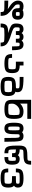

<svg xmlns="http://www.w3.org/2000/svg" viewBox="2605 -3520 1040 6290"><g transform="rotate(90 3125.0 -375.0)"><path d="M187.5 -625Q281.2 -625 312.5 -593.8Q343.8 -625 437.5 -625Q625 -625 625 -437.5Q625 -250 437.5 -250Q250 -250 250 -437.5Q250 -484.4 242.2 -492.2Q234.4 -500 187.5 -500Q140.6 -500 132.8 -492.2Q125 -484.4 125 -437.5Q125 -382.8 160.2 -347.7Q195.3 -312.5 265.6 -257.8Q375 -179.7 437.5 -101.6Q500 -23.4 500 125H375Q375 54.7 359.4 31.2Q343.8 7.8 277.3 3.9Q210.9 0 0 0V-125Q203.1 -125 281.2 -109.4Q273.4 -117.2 234.4 -140.6Q0 -281.2 0 -437.5Q0 -625 187.5 -625ZM437.5 -500Q390.6 -500 382.8 -492.2Q375 -484.4 375 -437.5Q375 -390.6 382.8 -382.8Q390.6 -375 437.5 -375Q484.4 -375 492.2 -382.8Q500 -390.6 500 -437.5Q500 -484.4 492.2 -492.2Q484.4 -500 437.5 -500Z M1437.5 -500Q1390.6 -500 1382.8 -484.4Q1375 -468.8 1375 -375H1250Q1250 -468.8 1242.2 -484.4Q1234.4 -500 1187.5 -500Q1140.6 -500 1132.8 -484.4Q1125 -468.8 1125 -375H1000Q1000 -468.8 992.2 -484.4Q984.4 -500 937.5 -500Q890.6 -500 882.8 -484.4Q875 -468.8 875 -375Q875 -320.3 929.7 -289.1Q984.4 -257.8 1109.4 -218.8Q1296.9 -164.1 1398.4 -93.8Q1500 -23.4 1500 125H1375Q1375 31.2 1343.8 15.6Q1312.5 0 1125 0Q937.5 0 906.2 15.6Q875 31.2 875 125H750Q750 -15.6 812.5 -70.3Q875 -125 1062.5 -125Q1046.9 -132.8 1015.6 -140.6Q898.4 -171.9 824.2 -218.8Q750 -265.6 750 -375Q750 -515.6 796.9 -570.3Q843.8 -625 937.5 -625Q1023.4 -625 1062.5 -562.5Q1101.6 -625 1187.5 -625Q1273.4 -625 1312.5 -562.5Q1351.6 -625 1437.5 -625Q1539.1 -625 1582 -546.9Q1625 -468.8 1625 -250H1500Q1500 -437.5 1492.2 -468.8Q1484.4 -500 1437.5 -500Z M2375 -250Q2375 -109.4 2312.5 -54.7Q2250 0 2062.5 0Q1875 0 1812.5 -54.7Q1750 -109.4 1750 -250H1875Q1875 -156.2 1898.4 -140.6Q1921.9 -125 2062.5 -125Q2203.1 -125 2226.6 -140.6Q2250 -156.2 2250 -250Q2250 -343.8 2234.4 -359.4Q2218.8 -375 2125 -375H2000V-625H2125V-500Q2265.6 -500 2320.3 -445.3Q2375 -390.6 2375 -250Z M3125 -125Q3125 15.6 3062.5 70.3Q3000 125 2812.5 125Q2625 125 2562.5 70.3Q2500 15.6 2500 -125Q2500 -265.6 2562.5 -320.3Q2625 -375 2812.5 -375Q2859.4 -375 2867.2 -382.8Q2875 -390.6 2875 -437.5Q2875 -468.8 2859.4 -480.5Q2843.8 -492.2 2777.3 -496.1Q2710.9 -500 2500 -500V-625Q2812.5 -625 2906.2 -582Q3000 -539.1 3000 -437.5Q3000 -375 2984.4 -359.4Q3125 -328.1 3125 -125ZM2625 -125Q2625 -31.2 2648.4 -15.6Q2671.9 0 2812.5 0Q2953.1 0 2976.6 -15.6Q3000 -31.2 3000 -125Q3000 -218.8 2976.6 -234.4Q2953.1 -250 2812.5 -250Q2671.9 -250 2648.4 -234.4Q2625 -218.8 2625 -125Z M3562.5 -125Q3703.1 -125 3726.6 -148.4Q3750 -171.9 3750 -312.5Q3750 -453.1 3734.4 -476.6Q3718.8 -500 3625 -500Q3531.2 -500 3453.1 -421.9Q3375 -343.8 3375 -250Q3375 -156.2 3398.4 -140.6Q3421.9 -125 3562.5 -125ZM3625 -625Q3765.6 -625 3820.3 -562.5Q3875 -500 3875 -312.5Q3875 -125 3812.5 -62.5Q3750 0 3562.5 0Q3375 0 3312.5 -54.7Q3250 -109.4 3250 -250V-875H3875V-750H3375V-515.6Q3484.4 -625 3625 -625Z M4000 -312.5Q4000 -492.2 4043 -558.6Q4085.9 -625 4187.5 -625Q4265.6 -625 4312.5 -578.1Q4359.4 -625 4437.5 -625Q4570.3 -625 4597.7 -515.6Q4625 -406.2 4625 0H4500Q4500 -281.2 4496.1 -367.2Q4492.2 -453.1 4480.5 -476.6Q4468.8 -500 4437.5 -500Q4390.6 -500 4382.8 -476.6Q4375 -453.1 4375 -312.5Q4375 -132.8 4332 -66.4Q4289.1 0 4187.5 0Q4085.9 0 4043 -66.4Q4000 -132.8 4000 -312.5ZM4187.5 -500Q4140.6 -500 4132.8 -476.6Q4125 -453.1 4125 -312.5Q4125 -171.9 4132.8 -148.4Q4140.6 -125 4187.5 -125Q4234.4 -125 4242.2 -148.4Q4250 -171.9 4250 -312.5Q4250 -453.1 4242.2 -476.6Q4234.4 -500 4187.5 -500Z M5000 -250Q5000 -343.8 4984.4 -359.4Q4968.8 -375 4875 -375Q4875 -187.5 4890.6 -156.2Q4906.2 -125 5000 -125V0Q4851.6 0 4800.8 -74.2Q4750 -148.4 4750 -375V-500Q4750 -640.6 4812.5 -695.3Q4875 -750 5062.5 -750Q5203.1 -750 5226.6 -765.6Q5250 -781.2 5250 -875H5375Q5375 -734.4 5312.5 -679.7Q5250 -625 5062.5 -625Q4921.9 -625 4898.4 -609.4Q4875 -593.8 4875 -500Q5023.4 -500 5062.5 -437.5Q5101.6 -500 5187.5 -500Q5281.2 -500 5328.1 -445.3Q5375 -390.6 5375 -250Q5375 -109.4 5320.3 -54.7Q5265.6 0 5125 0V-125Q5218.8 -125 5234.4 -140.6Q5250 -156.2 5250 -250Q5250 -343.8 5242.2 -359.4Q5234.4 -375 5187.5 -375Q5140.6 -375 5132.8 -359.4Q5125 -343.8 5125 -250Z M6125 -125Q6125 15.6 6062.5 70.3Q6000 125 5812.5 125Q5625 125 5562.5 70.3Q5500 15.6 5500 -125H5625Q5625 -31.2 5648.4 -15.6Q5671.9 0 5812.5 0Q5953.1 0 5976.6 -15.6Q6000 -31.2 6000 -125Q6000 -218.8 5968.8 -234.4Q5937.5 -250 5750 -250V-375Q5937.5 -375 5968.8 -382.8Q6000 -390.6 6000 -437.5Q6000 -484.4 5976.6 -492.2Q5953.1 -500 5812.5 -500Q5671.9 -500 5648.4 -484.4Q5625 -468.8 5625 -375H5500Q5500 -515.6 5562.5 -570.3Q5625 -625 5812.5 -625Q5992.2 -625 6058.6 -582Q6125 -539.1 6125 -437.5Q6125 -351.6 6062.5 -312.5Q6125 -273.4 6125 -125Z"/></g></svg>

Font: CraftyPE
Style: Regular
Weight: 400
Designer: Erek Butcher
Foundry: Haunted Coop
Version: Version 0.018;April 4, 2024;FontCreator 15.0.0.2962 64-bit